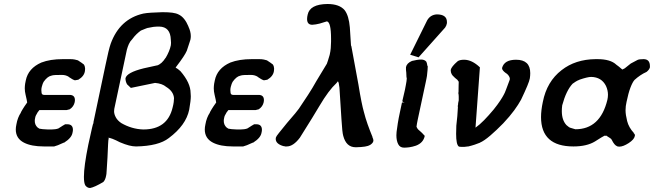

<svg xmlns="http://www.w3.org/2000/svg" viewBox="-20 -733 3273 961"><path d="M84 -170Q86 -174 93.5 -186.5Q101 -199 116 -220Q115 -225 113.5 -234.5Q112 -244 108 -259Q104 -275 104 -291Q104 -293 104.5 -302.5Q105 -312 109 -330Q121 -391 187 -420Q231 -437 294 -437H332Q344 -437 354.5 -435Q365 -433 370 -431Q381 -424 388 -419Q395 -414 400 -410Q403 -405 404.5 -399.5Q406 -394 406 -389Q406 -384 405 -377Q401 -351 372 -334L355 -331Q344 -334 324 -348H325Q310 -358 290 -358Q271 -358 257.5 -357.5Q244 -357 236 -354Q217 -350 198 -323L199 -325Q196 -320 193.5 -313Q191 -306 189 -298Q187 -290 187 -282Q187 -275 188 -269Q189 -258 201 -258H328Q355 -258 355 -232Q355 -228 354 -222Q349 -199 329 -186L313 -182H177Q176 -180 174 -178Q173 -177 167 -169L168 -170Q157 -153 156 -143Q154 -135 154 -128Q154 -108 168 -95Q170 -93 177 -89Q190 -86 219 -85H233Q236 -85 239 -85Q258 -85 272 -90L291 -102L289 -101L306 -111H317Q345 -111 345 -83Q345 -77 343 -69Q339 -43 301 -19H299Q265 -3 251 0H200Q137 0 100 -19Q59 -40 59 -85Q59 -96 62 -110Q68 -145 85 -170Z M923 -600Q935 -575 935 -552Q935 -543 933 -534Q932 -532 927.5 -517Q923 -502 915 -479Q905 -455 862 -399Q861 -398 859 -394Q866 -391 871.5 -386.5Q877 -382 883 -377Q934 -318 934 -267V-268Q935 -260 935 -251Q935 -240 933 -223.5Q931 -207 927 -184Q911 -106 825 -42Q774 -2 661 0Q645 0 625.5 -5Q606 -10 580 -21Q559 -32 543.5 -38Q528 -44 519 -44Q524 -44 524 -40Q522 -34 521 -11Q520 12 518 55Q515 96 514 119Q513 142 511 147Q507 168 497 178Q475 191 458.5 198.5Q442 206 431 208Q417 208 407 195Q400 183 400 152Q400 99 422 -9L440 -90Q442 -99 443.5 -104.5Q445 -110 446 -114Q446 -116 451 -118H447L508 -407Q516 -446 522.5 -473Q529 -500 534 -514Q579 -638 697 -665Q712 -668 736 -669.5Q760 -671 793 -672Q822 -672 842 -669.5Q862 -667 875 -660Q904 -646 923 -601ZM776 -600Q772 -600 767 -600Q759 -600 748 -598.5Q737 -597 724 -594Q720 -594 711 -590.5Q702 -587 685 -580Q674 -572 663.5 -562Q653 -552 642 -537Q631 -526 625 -512.5Q619 -499 615 -484L552 -188Q551 -182 551 -176Q551 -162 559.5 -146Q568 -130 587 -117Q639 -87 696 -85Q697 -85 698 -85Q818 -85 844 -195Q848 -210 849.5 -222Q851 -234 851 -242Q848 -276 812 -298Q792 -315 756 -318L635 -293L616 -311Q608 -325 608 -341Q614 -370 699 -391L767 -406L765 -405Q789 -412 809 -444V-443Q829 -477 835 -506Q835 -507 835.5 -511.5Q836 -516 836 -519Q836 -525 835 -534Q833 -599 777 -600Z M1030 -170Q1032 -174 1039.5 -186.5Q1047 -199 1062 -220Q1061 -225 1059.5 -234.5Q1058 -244 1054 -259Q1050 -275 1050 -291Q1050 -293 1050.5 -302.5Q1051 -312 1055 -330Q1067 -391 1133 -420Q1177 -437 1240 -437H1278Q1290 -437 1300.5 -435Q1311 -433 1316 -431Q1327 -424 1334 -419Q1341 -414 1346 -410Q1349 -405 1350.5 -399.5Q1352 -394 1352 -389Q1352 -384 1351 -377Q1347 -351 1318 -334L1301 -331Q1290 -334 1270 -348H1271Q1256 -358 1236 -358Q1217 -358 1203.5 -357.5Q1190 -357 1182 -354Q1163 -350 1144 -323L1145 -325Q1142 -320 1139.5 -313Q1137 -306 1135 -298Q1133 -290 1133 -282Q1133 -275 1134 -269Q1135 -258 1147 -258H1274Q1301 -258 1301 -232Q1301 -228 1300 -222Q1295 -199 1275 -186L1259 -182H1123Q1122 -180 1120 -178Q1119 -177 1113 -169L1114 -170Q1103 -153 1102 -143Q1100 -135 1100 -128Q1100 -108 1114 -95Q1116 -93 1123 -89Q1136 -86 1165 -85H1179Q1182 -85 1185 -85Q1204 -85 1218 -90L1237 -102L1235 -101L1252 -111H1263Q1291 -111 1291 -83Q1291 -77 1289 -69Q1285 -43 1247 -19H1245Q1211 -3 1197 0H1146Q1083 0 1046 -19Q1005 -40 1005 -85Q1005 -96 1008 -110Q1014 -145 1031 -170Z M1520 -660Q1531 -712 1619 -713Q1679 -713 1705 -682Q1726 -655 1731 -596L1737 -503L1738 -505L1774 -310Q1782 -260 1789 -225.5Q1796 -191 1801 -174Q1809 -142 1820 -111Q1831 -80 1845 -46H1844Q1849 -37 1849 -30Q1849 -18 1832.5 -7.5Q1816 3 1763 4Q1761 4 1760 4Q1713 4 1698 -53Q1693 -69 1689 -137L1679 -294Q1676 -323 1671 -326L1664 -317Q1625 -281 1579 -203Q1565 -180 1541.5 -141Q1518 -102 1481 -44Q1448 0 1415 0Q1410 0 1407.5 0Q1405 0 1400 -2L1401 -1Q1360 -12 1360 -38Q1360 -41 1361 -45Q1362 -50 1376.5 -68Q1391 -86 1417 -118Q1443 -148 1458 -166Q1473 -184 1476 -189Q1499 -223 1521.5 -257.5Q1544 -292 1564 -328L1616 -414Q1618 -419 1621.5 -430Q1625 -441 1630 -458Q1634 -475 1635.5 -492Q1637 -509 1637 -524Q1637 -531 1637 -539Q1637 -623 1616 -626L1580 -615Q1569 -612 1561 -611Q1553 -610 1543 -609Q1517 -609 1517 -638Q1517 -648 1520 -660Z M2118 -631Q2134 -659 2166 -661Q2217 -661 2217 -623Q2217 -620 2217 -617Q2215 -605 2208 -595L2075 -446L2033 -459ZM2064 -103Q2065 -96 2069.5 -89.5Q2074 -83 2081 -78L2093 -67Q2095 -64 2098 -61.5Q2101 -59 2106 -53Q2099 -18 2062 -4Q2044 2 2029.5 4Q2015 6 2004 6Q2003 6 2002 6Q1982 6 1973 -11.5Q1964 -29 1964 -56Q1964 -64 1965 -73Q1967 -90 1971 -115.5Q1975 -141 1982 -173L1992 -220H2009Q2003 -220 1998.5 -222Q1994 -224 1994 -227Q1994 -227 1994 -228Q1996 -234 1997.5 -243.5Q1999 -253 2003 -267Q2005 -274 2007 -284.5Q2009 -295 2011 -305.5Q2013 -316 2014.5 -325.5Q2016 -335 2016 -340Q2014 -347 2014 -358Q2014 -369 2012 -383V-397Q2016 -417 2042 -428L2066 -433Q2072 -434 2077.5 -434.5Q2083 -435 2088 -435Q2105 -435 2114 -424L2117 -415Q2117 -412 2118.5 -406.5Q2120 -401 2121 -401Q2121 -395 2120 -382.5Q2119 -370 2117 -353Q2116 -348 2114.5 -339Q2113 -330 2111 -322L2071 -135Q2069 -123 2067 -114.5Q2065 -106 2065 -101Z M2270 -426Q2280 -434 2303 -434Q2342 -434 2382 -396L2360 -94Q2380 -108 2403 -131.5Q2426 -155 2451 -185Q2471 -210 2483.5 -229Q2496 -248 2501 -258Q2506 -266 2513 -285Q2520 -304 2531 -333Q2532 -336 2532 -338Q2532 -344 2528 -351Q2524 -358 2517 -364Q2516 -365 2514.5 -365.5Q2513 -366 2513 -366Q2513 -367 2513 -367H2512Q2493 -381 2493 -391Q2493 -392 2493 -393Q2504 -434 2563 -434Q2634 -434 2634 -367Q2634 -355 2632 -341Q2630 -329 2619 -302.5Q2608 -276 2588 -234Q2575 -210 2553.5 -180.5Q2532 -151 2499 -116Q2465 -81 2434 -54.5Q2403 -28 2382 -19H2383Q2371 -14 2356 -9Q2341 -4 2324 0Q2323 0 2322 0L2305 2H2289Q2278 2 2276 0Q2263 -10 2263 -63Q2263 -81 2264 -104L2269 -152L2272 -198Q2271 -199 2271 -201Q2271 -202 2271.5 -203.5Q2272 -205 2272 -207Q2273 -209 2273 -211.5Q2273 -214 2273 -216L2276 -231Q2276 -239 2276 -249Q2276 -259 2274 -267Q2275 -268 2275 -269Q2275 -270 2274.5 -270Q2274 -270 2274 -271Q2274 -272 2275 -273Q2275 -290 2275.5 -306Q2276 -322 2276 -324L2270 -332H2271L2254 -346H2255Q2236 -360 2236 -381Q2236 -382 2236 -383Q2239 -399 2270 -426Z M3069 -1Q3055 -6 3042 -33Q3040 -38 3032.5 -42.5Q3025 -47 3013 -55L3012 -53L3006 -54Q2997 -50 2958 -25Q2917 0 2850 0Q2688 0 2688 -147Q2688 -181 2697 -223Q2717 -325 2791 -382Q2860 -436 2961 -437Q2966 -437 2970 -437Q3036 -437 3065 -409Q3079 -399 3086.5 -392Q3094 -385 3095 -385L3107 -391L3137 -415L3171 -433Q3179 -437 3201 -437Q3233 -437 3233 -402Q3233 -399 3233 -396Q3230 -384 3216 -373Q3200 -366 3184.5 -355.5Q3169 -345 3156 -333Q3146 -322 3135.5 -294.5Q3125 -267 3116 -223Q3111 -202 3111 -181Q3111 -159 3119 -127Q3127 -95 3153 -67L3151 -68Q3158 -62 3158 -55Q3158 -53 3157 -51Q3154 -35 3127 -17Q3099 1 3080 1Q3075 1 3071 0ZM2794 -206Q2792 -191 2792 -177Q2792 -132 2815 -107Q2818 -105 2823 -100.5Q2828 -96 2833 -94Q2841 -92 2849.5 -89Q2858 -86 2860 -86Q2984 -86 3020 -233Q3023 -246 3023 -259Q3023 -281 3013 -303Q2991 -347 2939 -348Q2921 -348 2880 -334H2881Q2870 -330 2861.5 -324.5Q2853 -319 2846 -314Q2814 -280 2794 -206Z"/></svg>

Font: New Athena Unicode
Style: Bold Italic
Weight: 700
Designer: J. Rusten 1997; rev. by R. Hancock 2001, 2002, rev. by D. Mastronarde 2002-2021
Foundry: Society for Classical Studies (formerly American Philological Association)
Version: Version 5.008